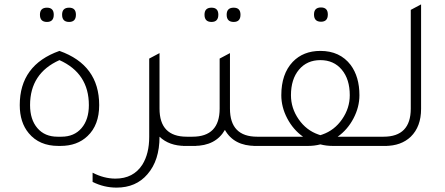

<svg xmlns="http://www.w3.org/2000/svg" viewBox="-20 -665 2029 875"><path d="M194 -565Q162 -565 162 -598Q162 -630 194 -630Q225 -630 225 -598Q225 -565 194 -565ZM295 -565Q263 -565 263 -598Q263 -630 295 -630Q326 -630 326 -598Q326 -565 295 -565ZM246 0Q159 0 111 -58Q70 -107 70 -186Q70 -369 251 -433Q432 -369 432 -186Q432 -95 379 -45Q332 0 256 0ZM242 -42H260Q318 -42 351.5 -81Q385 -120 385 -186Q385 -331 251 -391Q117 -331 117 -186Q117 -120 150.5 -81Q184 -42 242 -42Z M831 -42H874V0H824Q751 0 707 -42Q707 66 652 129Q600 190 511 190Q454 190 402 164V122Q454 149 506 149Q588 149 629 85Q660 35 660 -41V-398L707 -423V-170Q707 -42 831 -42Z M944 -565Q912 -565 912 -598Q912 -630 944 -630Q975 -630 975 -598Q975 -565 944 -565ZM1045 -565Q1013 -565 1013 -598Q1013 -630 1045 -630Q1076 -630 1076 -598Q1076 -565 1045 -565ZM1152 -42H1195V0H1145Q1046 0 1005 -73Q963 0 864 0H814V-42H857Q981 -42 981 -170V-398L1028 -423V-170Q1028 -42 1152 -42Z M1443 -566Q1411 -566 1411 -599Q1411 -631 1443 -631Q1474 -631 1474 -599Q1474 -566 1443 -566ZM1519 -42H1745V0H1496Q1467 0 1440 -7Q1413 0 1384 0H1135V-42H1361Q1316 -74 1289 -125.5Q1262 -177 1262 -231Q1262 -328 1314 -383Q1362 -433 1440 -433Q1529 -433 1578 -369Q1618 -315 1618 -231Q1618 -177 1591 -125.5Q1564 -74 1519 -42ZM1440 -49 1449 -52Q1504 -71 1539 -121.5Q1574 -172 1574 -231Q1574 -304 1537.5 -347.5Q1501 -391 1440 -391Q1379 -391 1342.5 -347.5Q1306 -304 1306 -231Q1306 -172 1341 -121.5Q1376 -71 1431 -52Z M1685 0V-42H1728Q1852 -42 1852 -170V-620L1899 -645V-169Q1899 -88 1852 -42Q1808 0 1735 0Z"/></svg>

Font: Tajawal Light
Style: Regular
Weight: 300
Designer: Boutros Fonts
Foundry: Created by Boutros International 2017
Version: Version 1.700